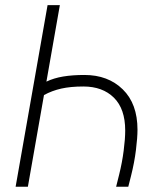

<svg xmlns="http://www.w3.org/2000/svg" viewBox="-20 -713 626 733"><path d="M423.3 0 435.1 -47.4Q446.3 -92.3 452.1 -137.5Q458 -182.6 458 -214.8Q458 -297.4 414.8 -340.1Q371.6 -382.8 298.3 -382.8Q249.5 -382.8 213.9 -374.8Q178.2 -366.7 147.9 -350.1L86.4 0H39.6L161.6 -693.4H208.5L157.2 -401.4Q185.5 -415 221.2 -420.9Q256.8 -426.8 302.2 -426.8Q392.6 -426.8 448.7 -371.8Q504.9 -316.9 504.9 -217.8Q504.9 -188 499 -140.4Q493.2 -92.8 480 -40.5L469.7 0Z"/></svg>

Font: Cascadia Mono NF ExtraLight
Style: Italic
Weight: 200
Italic angle: -10°
Monospace: yes
Designer: Aaron Bell
Foundry: Saja Typeworks
Version: Version 2404.023; ttfautohint (v1.8.4)